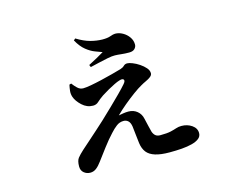

<svg xmlns="http://www.w3.org/2000/svg" viewBox="-94 -759 1188 952"><g transform="rotate(-15 500.0 -282.5)"><path d="M283.2 -405Q293.4 -391.1 306.2 -378.9Q319.1 -366.7 335.2 -366.7Q349.1 -366.7 374.9 -371.3Q400.6 -375.9 431.3 -383.1Q462 -390.2 490.7 -397.9Q519.5 -405.7 538.4 -411.1Q551 -415.1 558.3 -422.6Q565.7 -430 576.9 -430Q587.1 -430 603.9 -423.3Q620.8 -416.7 637.8 -405.3Q654.9 -393.9 666.6 -380.4Q678.4 -366.9 678.4 -352.4Q678.4 -342.5 668.1 -334.5Q657.8 -326.6 643.4 -320.1Q629 -313.6 616 -305.8Q599.2 -296.7 573.1 -277.6Q546.9 -258.4 519.6 -235.7Q492.3 -212.9 470.5 -191.2Q481.5 -193.4 494.8 -195.5Q508 -197.6 520.7 -197.6Q547.2 -197.6 565.7 -182.3Q584.1 -166.9 589 -143Q593.5 -124.3 598.5 -102.3Q603.6 -80.3 606.4 -70.7Q611.5 -57 620.3 -50.1Q629.2 -43.2 644 -43.2Q678.8 -43.2 697.7 -47.5Q716.5 -51.9 729 -56.3Q741.5 -60.6 756.2 -60.6Q786.3 -60.6 809.3 -44.9Q832.4 -29.1 832.4 -4Q832.4 12.9 819.1 23.5Q805.9 34.2 782.5 40.4Q759.1 46.5 729.7 48.8Q700.3 51 666.9 51Q621.8 51 593.3 42Q564.8 33.1 550.5 14.9Q536.2 -3.4 532.2 -32.2Q528.9 -56 526.9 -78.3Q525 -100.6 522.2 -120.6Q518.9 -141.1 509.2 -149.9Q499.5 -158.8 486 -158.8Q465.4 -158.8 449.1 -146.4Q432.8 -134.1 417 -116.4Q392.4 -90.3 366.1 -55.4Q339.8 -20.6 320.4 5.5Q306.4 24.9 292.5 35.7Q278.5 46.6 261.2 46.6Q242.7 46.6 228.7 35Q214.7 23.4 214.7 2.4Q214.7 -26.8 225.3 -40.3Q235.9 -53.8 256.1 -72.2Q272.1 -86.7 295.7 -107.3Q319.3 -127.8 343.2 -149.6Q367.1 -171.4 384.2 -186.8Q412.5 -213.3 441.4 -241.3Q470.4 -269.3 494.7 -293.8Q519.1 -318.3 532.9 -334.4Q546 -349.2 540.3 -356.5Q534.6 -363.8 516.3 -357.4Q507.3 -354.8 491.1 -347Q474.9 -339.1 456.6 -328.9Q438.2 -318.6 420.6 -307.2Q400.1 -292.9 388.6 -281.9Q377.2 -270.9 360.4 -270.9Q329.1 -270.9 304.5 -293.7Q279.9 -316.5 271.9 -339.8Q266.8 -354.9 268.3 -370.6Q269.9 -386.2 273.4 -402ZM351.5 -608 360.3 -615.8Q398 -592.8 429.3 -584.6Q460.7 -576.4 488.9 -575.9Q515.9 -575.6 531.7 -581.5Q547.5 -587.4 557.2 -587.4Q577 -587.4 595.8 -576.8Q614.6 -566.3 626.8 -548.9Q639.1 -531.5 639.1 -510.3Q639.1 -498.2 629.8 -488.7Q620.5 -479.2 601.4 -479.2Q579 -479.2 560.7 -481.4Q542.5 -483.6 527.9 -483.8Q513.8 -484.2 489.9 -479.4Q466 -474.6 441.3 -468.8Q416.6 -463 398.4 -458.7L393.6 -470.6Q417.3 -482.5 438 -494.2Q458.6 -506 474.2 -515.2Q460 -520.4 438.3 -528.5Q416.7 -536.5 393.7 -554.9Q370.8 -573.2 351.5 -608Z"/></g></svg>

Font: Noto Serif JP
Style: Regular
Weight: 200
Designer: Ryoko NISHIZUKA 西塚涼子 (kana & ideographs); Frank Grießhammer (Latin, Greek & Cyrillic); Wenlong ZHANG 张文龙 (bopomofo); San
Foundry: Adobe
Version: Version 2.001;hotconv 1.1.0;makeotfexe 2.6.0